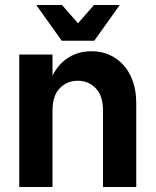

<svg xmlns="http://www.w3.org/2000/svg" viewBox="-20 -748 622 768"><path d="M392 0V-306Q392 -365 363 -395Q334 -425 291 -425Q248 -425 219 -395Q190 -365 190 -306H161Q161 -381 184.5 -434Q208 -487 249.5 -515Q291 -543 346 -543Q398 -543 438.5 -517.5Q479 -492 502 -445.5Q525 -399 525 -333V0ZM57 0V-530H190V0ZM231 -585 356 -728H459L357 -585ZM227 -585 125 -728H228L353 -585Z"/></svg>

Font: Radio Canada Big SemiBold
Style: Regular
Weight: 600
Designer: Étienne Aubert Bonn
Foundry: Coppers and Brasses
Version: Version 1.001